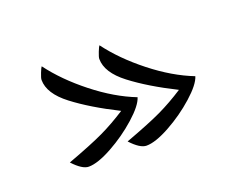

<svg xmlns="http://www.w3.org/2000/svg" viewBox="-58 -420 608 478"><g transform="rotate(-20 246.0 -181.5)"><path d="M67 -70Q132 -94 164.5 -109.5Q197 -125 231 -147Q161 -182 116 -216.5Q71 -251 71 -287Q71 -292 76 -304.5Q81 -317 83 -319Q118 -272 172.5 -229Q227 -186 281 -165Q275 -145 242.5 -116Q210 -87 171 -65.5Q132 -44 108 -44Q91 -44 67 -70ZM220 -70Q285 -94 317.5 -109.5Q350 -125 384 -147Q314 -182 269 -216.5Q224 -251 224 -287Q224 -292 229 -304.5Q234 -317 236 -319Q271 -272 325.5 -229Q380 -186 434 -165Q428 -145 395.5 -116Q363 -87 324 -65.5Q285 -44 261 -44Q244 -44 220 -70Z"/></g></svg>

Font: Dancing Script
Style: Bold
Weight: 700
Designer: Pablo Impallari
Foundry: Pablo Impallari
Version: Version 2.000